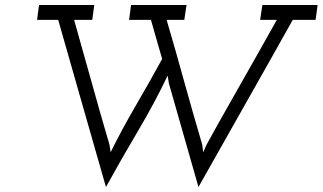

<svg xmlns="http://www.w3.org/2000/svg" viewBox="-20 -720 1297 772"><path d="M137 -700 129 -640H214Q262 -470 310 -303.5Q358 -137 406 32Q466 -77 535.5 -194.5Q605 -312 654 -416L659 -385L778 32Q873 -137 967.5 -303.5Q1062 -470 1157 -640H1249L1257 -700H1035L1026 -640H1093Q1022 -513 933 -356.5Q844 -200 811 -139L797 -108L793 -139Q756 -264 721.5 -389Q687 -514 650 -640H721L730 -700H507L499 -640H587Q598 -600 609.5 -561Q621 -522 632 -483Q581 -390 524 -292Q467 -194 425 -108L420 -139Q383 -264 348.5 -389Q314 -514 278 -640H351L359 -700Z"/></svg>

Font: Josefin Slab Thin SemiBold
Style: Italic
Weight: 600
Italic angle: -12°
Version: Version 2.000